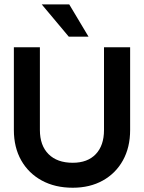

<svg xmlns="http://www.w3.org/2000/svg" viewBox="-20 -872 674 900"><path d="M175.5 -851.5H304.5L395 -700H302.5ZM45 -650.5H167V-262.5Q167 -190 207.5 -149.5Q248 -109 321 -109Q390.5 -109 429 -149.5Q467.5 -190 467.5 -262.5V-650.5H590V-262.5Q590 -181 556.2 -120.2Q522.5 -59.5 462 -25.8Q401.5 8 321 8Q238 8 176 -25.8Q114 -59.5 79.5 -120.2Q45 -181 45 -262.5Z"/></svg>

Font: Overused Grotesk SemiBold
Style: Regular
Weight: 610
Version: Version 0.004